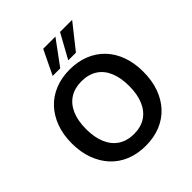

<svg xmlns="http://www.w3.org/2000/svg" viewBox="-247 -1109 1290 1290"><g transform="rotate(-45 397.5 -464.5)"><path d="M398 10Q321 10 258 -15.5Q195 -41 150.5 -89Q106 -137 81.5 -204Q57 -271 57 -353Q57 -436 81.5 -502.5Q106 -569 150.5 -616.5Q195 -664 258 -689.5Q321 -715 398 -715Q475 -715 538 -689.5Q601 -664 645.5 -617Q690 -570 714 -503.5Q738 -437 738 -354Q738 -271 714 -204Q690 -137 645.5 -89Q601 -41 538 -15.5Q475 10 398 10ZM398 -102Q463 -102 508.5 -131.5Q554 -161 578.5 -217.5Q603 -274 603 -353Q603 -433 579 -489Q555 -545 509 -574Q463 -603 398 -603Q334 -603 288 -574Q242 -545 217.5 -489Q193 -433 193 -353Q193 -274 217.5 -217.5Q242 -161 288 -131.5Q334 -102 398 -102ZM287 -765 371 -939H487L359 -765ZM435 -765 531 -939H646L508 -765Z"/></g></svg>

Font: Nunito Sans 11pt
Style: Bold
Weight: 700
Version: Version 3.101;gftools[0.9.27]